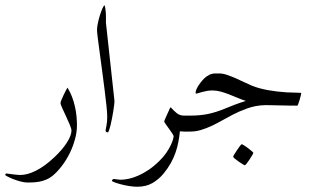

<svg xmlns="http://www.w3.org/2000/svg" viewBox="-73 -503 1212 734"><path d="M221.2 -23.9Q221.2 2 213.6 29.5Q206.1 57.1 193.4 83Q180.7 108.9 163.3 131.6Q146 154.3 127 169.9Q115.2 179.2 102.1 184.3Q88.9 189.5 76.2 191.7Q63.5 193.8 52.2 194.3Q41 194.8 33.2 194.8Q20 194.8 4.9 190.7Q-10.3 186.5 -23.2 181.4Q-36.1 176.3 -44.7 171.6Q-53.2 167 -53.2 166Q-53.2 164.6 -51.8 162.4Q-50.3 160.2 -48.8 160.2Q-48.3 160.2 -41.7 161.1Q-35.2 162.1 -26.9 163.1Q-18.6 164.1 -10 165Q-1.5 166 3.9 166Q31.7 166 64.7 149.4Q97.7 132.8 133.8 99.1Q166 68.8 183.1 41.5Q200.2 14.2 200.2 -3.9Q200.2 -10.7 193.6 -26.4Q187 -42 179.2 -58.8Q171.4 -75.7 164.8 -90.1Q158.2 -104.5 158.2 -108.9Q158.2 -112.3 162.1 -121.6Q166 -130.9 170.7 -140.9Q175.3 -150.9 179.7 -158.9Q184.1 -167 185.1 -168Q195.3 -151.4 202.4 -132.6Q209.5 -113.8 213.6 -95.2Q217.8 -76.7 219.5 -58.3Q221.2 -40 221.2 -23.9Z M364.7 -116.2Q364.7 -112.3 363.5 -101.8Q362.3 -91.3 360.1 -78.1Q357.9 -64.9 355.2 -50.5Q352.5 -36.1 349.6 -24.4Q346.7 -12.7 344 -4.9Q341.3 2.9 338.9 2.9Q330.6 2.9 330.6 -4.9Q330.6 -7.3 333.7 -21.2Q336.9 -35.2 336.9 -57.1Q336.9 -70.8 334 -98.6Q331.1 -126.5 326.7 -161.1Q322.3 -195.8 317.4 -232.9Q312.5 -270 308.1 -302.2Q303.7 -334.5 300.8 -357.9Q297.9 -381.3 297.9 -388.2Q297.9 -399.4 301.3 -415.3Q304.7 -431.2 309.3 -445.8Q314 -460.4 318.8 -471.2Q323.7 -481.9 326.7 -482.9Q327.6 -481.4 328.6 -476.6Q329.6 -471.7 330.3 -465.8Q331.1 -460 331.5 -453.9Q332 -447.8 332 -443.8V-416Z M629.9 0Q626 0 622.6 -0.5Q619.1 -1 614.7 -1Q612.8 19.5 608.9 39.8Q605 60.1 598.1 80.1Q591.3 100.1 580.3 119.9Q569.3 139.6 552.7 160.2Q534.2 182.6 509.8 196.8Q485.4 210.9 451.7 210.9Q438 210.9 421.1 208.3Q404.3 205.6 389.6 201.7Q375 197.8 365 194.1Q355 190.4 355 188Q355 185.1 357.7 183.1Q360.4 181.2 362.8 181.2Q363.3 181.2 366.2 181.6Q369.1 182.1 373 182.6Q377 183.1 381.1 183.6Q385.3 184.1 388.7 184.1Q402.8 184.1 420.4 180.2Q438 176.3 457.5 167.5Q477.1 158.7 497.1 145Q517.1 131.3 536.6 111.8Q552.7 96.2 563.2 80.6Q573.7 64.9 579.8 52Q585.9 39.1 588.4 30Q590.8 21 590.8 18.1Q590.8 15.1 585.2 6.6Q579.6 -2 572.8 -11.2Q565.9 -20.5 560.3 -28.6Q554.7 -36.6 554.7 -39.1Q554.7 -40 557.9 -47.6Q561 -55.2 565.2 -64Q569.3 -72.8 573 -81.1Q576.7 -89.4 577.6 -91.8H580.6Q590.3 -80.6 602.3 -70.8Q614.3 -61 629.9 -61H647.9Q666.5 -61 675.5 -51.5Q684.6 -42 684.6 -30.8Q684.6 -19.5 675.5 -9.8Q666.5 0 647.9 0Z M1078.6 -147Q1078.6 -145.5 1076.9 -137.9Q1075.2 -130.4 1072.5 -121.6Q1069.8 -112.8 1067.4 -106Q1064.9 -99.1 1063.5 -99.1Q1048.3 -99.1 1030.5 -99.4Q1012.7 -99.6 995.6 -100.1Q978.5 -100.6 964.1 -100.8Q949.7 -101.1 941.4 -101.1Q903.8 -100.1 872.3 -88.6Q840.8 -77.1 817.4 -64.9Q797.4 -54.7 777.3 -43.2Q757.3 -31.7 737.1 -22.2Q716.8 -12.7 696 -6.3Q675.3 0 653.8 0H635.7Q617.2 0 608.2 -9.8Q599.1 -19.5 599.1 -30.8Q599.1 -42 608.2 -51.5Q617.2 -61 635.7 -61H653.8Q672.4 -61 689 -62.5Q705.6 -64 721.2 -67.1Q736.8 -70.3 752.4 -75.2Q768.1 -80.1 784.7 -86.9Q803.2 -94.7 824.7 -102.8Q846.2 -110.8 866.7 -117.2Q850.1 -122.6 834.2 -129.4Q818.4 -136.2 802.5 -142.3Q786.6 -148.4 770.8 -152.8Q754.9 -157.2 738.8 -157.2Q728 -157.2 717.8 -155.3Q707.5 -153.3 699.2 -151.1Q690.9 -148.9 685.1 -147Q679.2 -145 677.7 -145Q674.8 -145 674.8 -148.9Q674.8 -154.3 678.2 -162.1Q681.6 -169.9 687.5 -178.7Q693.4 -187.5 700.7 -195.8Q708 -204.1 715.8 -210Q722.7 -214.8 727.8 -217.3Q732.9 -219.7 738.3 -220.9Q743.7 -222.2 750 -222.2Q756.3 -222.2 765.6 -222.2Q778.8 -222.2 794.7 -216.8Q810.5 -211.4 827.4 -204.1Q844.2 -196.8 860.8 -188.7Q877.4 -180.7 891.6 -174.8Q917.5 -164.6 951.4 -158.4Q985.4 -152.3 1023.4 -149.9Q1046.9 -148.9 1062.7 -148.7Q1078.6 -148.4 1078.6 -147ZM895.5 81.1Q895.5 83 891.1 90.6Q886.7 98.1 881.1 106.7Q875.5 115.2 870.1 122.1Q864.7 128.9 862.3 128.9Q861.3 128.9 854.2 124.5Q847.2 120.1 839.1 114.5Q831.1 108.9 824.7 103.5Q818.4 98.1 818.4 96.2Q818.4 94.2 823 86.7Q827.6 79.1 833.3 70.6Q838.9 62 844.2 55.2Q849.6 48.3 851.1 48.3Q853 48.3 860.4 53Q867.7 57.6 875.5 63.5Q883.3 69.3 889.4 74.7Q895.5 80.1 895.5 81.1Z"/></svg>

Font: Scheherazade Urdu
Style: Regular
Weight: 400
Designer: SIL International
Foundry: SIL International
Version: Version 1.005 (build 117/117)